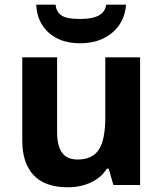

<svg xmlns="http://www.w3.org/2000/svg" viewBox="-20 -791 697 821"><path d="M269 9.8Q172.9 9.8 124 -41.7Q75.2 -93.3 75.2 -189.9V-545.9H224.1V-227.1Q224.1 -168 245.1 -138.4Q266.1 -108.9 312 -108.9Q374.5 -108.9 402.3 -150.6Q430.2 -192.4 430.2 -289.1V-545.9H579.1V0H464.8L444.8 -69.8H437Q413.1 -31.7 369.1 -11Q325.2 9.8 269 9.8ZM134.8 -771H217.8Q221.7 -727.5 263.7 -715.8Q284.2 -710 325.7 -710Q426.3 -710 434.1 -771H519Q513.2 -695.8 459.5 -650.9Q405.8 -606 322.8 -606Q239.7 -606 189.2 -650.4Q138.7 -694.8 134.8 -771Z"/></svg>

Font: NotoSans-Bold
Style: Bold
Weight: 700
Designer: Monotype Design team
Foundry: Monotype Imaging Inc.
Version: Version 1.04